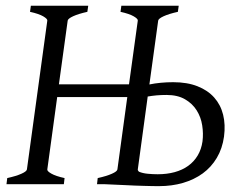

<svg xmlns="http://www.w3.org/2000/svg" viewBox="-20 -635 829 662"><path d="M455.1 -50.8Q454.6 -47.4 459 -43Q471.7 -37.6 489.3 -35.9Q506.8 -34.2 523.9 -34.2Q555.7 -34.2 582.3 -41.5Q608.9 -48.8 628.9 -63.2Q648.9 -77.6 661.6 -98.9Q674.3 -120.1 678.2 -147.5Q681.6 -174.3 677.2 -202.6Q672.9 -231 658.2 -254.4Q643.6 -277.8 617.9 -292.7Q592.3 -307.6 554.2 -307.6Q535.6 -307.6 519.8 -306.2Q503.9 -304.7 489.3 -302.2ZM2.4 0 4.9 -21Q35.6 -27.8 53.7 -35.9Q71.8 -43.9 72.8 -50.8L143.1 -564Q144 -569.8 129.2 -578.6Q114.3 -587.4 83.5 -594.2L86.4 -615.2H284.2L281.2 -594.2Q250.5 -587.4 232.4 -579.1Q214.4 -570.8 213.4 -564L183.1 -344.2H424.8L455.1 -564Q456.1 -569.8 441.2 -578.6Q426.3 -587.4 395.5 -594.2L398.4 -615.2H596.2L593.3 -594.2Q562.5 -587.4 544.4 -579.1Q526.4 -570.8 525.4 -564L495.1 -343.8Q513.7 -347.7 534.4 -349.6Q555.2 -351.6 577.1 -351.6Q625.5 -351.6 660.9 -337.6Q696.3 -323.7 718.5 -298.8Q740.7 -273.9 749.3 -239.5Q757.8 -205.1 752.4 -164.1Q746.6 -122.6 727.5 -90.6Q708.5 -58.6 679 -37.1Q649.4 -15.6 611.1 -4.4Q572.8 6.8 528.3 6.8Q518.6 6.8 505.4 6.6Q492.2 6.3 477.1 5.9Q461.9 5.4 445.6 4.9Q429.2 4.4 414.1 3.4Q377.9 2 337.9 0H314.5L316.9 -21Q347.7 -27.8 365.7 -35.9Q383.8 -43.9 384.8 -50.8L418.9 -300.3H177.2L143.1 -50.8Q142.1 -44.9 157 -36.4Q171.9 -27.8 202.6 -21L200.2 0Z"/></svg>

Font: Gentium Plus
Style: Italic
Weight: 400
Italic angle: -8°
Designer: J. Victor Gaultney, Annie Olsen, Iska Routamaa
Foundry: SIL International
Version: Version 1.510